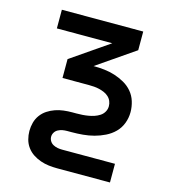

<svg xmlns="http://www.w3.org/2000/svg" viewBox="-109 -610 819 914"><g transform="rotate(15 300.0 -152.5)"><path d="M257 215Q236 215 215 212.5Q194 210 174 203Q154 196 136.5 184.5Q119 173 106.5 156Q94 139 88.5 118.5Q83 98 83 77Q83 56 88.5 35.5Q94 15 106.5 -2Q119 -19 136.5 -30.5Q154 -42 174 -49Q194 -56 215 -58.5Q236 -61 257 -61H278Q293 -61 307.5 -62Q322 -63 336.5 -65.5Q351 -68 364.5 -72.5Q378 -77 390.5 -85Q403 -93 410.5 -106Q418 -119 418 -134Q418 -134 418 -134Q418 -134 418 -134Q418 -147 413 -159Q408 -171 398 -180Q388 -189 376 -194Q364 -199 351.5 -202Q339 -205 326 -206Q313 -207 300 -207H170V-300L356 -428H83V-520H484V-428L298 -300H300Q326 -300 352.5 -297Q379 -294 404 -286Q429 -278 452 -265Q475 -252 492 -232Q509 -212 517 -186Q525 -160 525 -134H471H525Q525 -134 525 -134Q525 -134 525 -134V-133Q525 -105 515 -78.5Q505 -52 485.5 -32.5Q466 -13 440.5 -0.5Q415 12 388.5 19Q362 26 334 28.5Q306 31 278 31H257Q245 31 234 33Q223 35 212.5 40.5Q202 46 196 56Q190 66 190 77Q190 88 196 98Q202 108 212.5 113.5Q223 119 234 121Q245 123 257 123H517V215Z"/></g></svg>

Font: Iosevka SS04 Semibold Extended
Style: Regular
Weight: 600
Width: 7
Monospace: yes
Designer: Belleve Invis
Foundry: Belleve Invis
Version: Version 19.0.0; ttfautohint (v1.8.4)